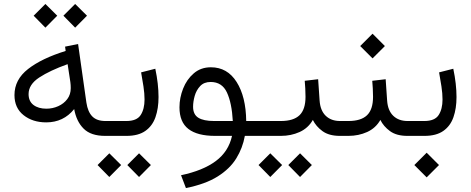

<svg xmlns="http://www.w3.org/2000/svg" viewBox="-20 -678 2350 958"><path d="M355 -658.2 414.1 -599.6 355 -540 296.4 -599.6ZM206.5 -658.2 265.6 -599.6 206.5 -540 147.9 -599.6ZM504.4 0Q433.6 0 397.5 -35.9Q361.3 -71.8 350.1 -133.8Q296.9 -67.4 210.4 -67.4Q143.1 -67.4 97.7 -103.3Q52.2 -139.2 52.2 -203.6Q52.2 -280.8 120.1 -333.7Q188 -386.7 307.6 -423.8L304.7 -445.3L369.6 -458.5L411.1 -166Q418 -120.1 440.4 -97.2Q462.9 -74.2 505.9 -74.2H524.9V0ZM333 -238.3Q333 -254.4 331.1 -268.1L317.4 -357.9Q229 -326.2 175.8 -291.3Q122.6 -256.3 122.6 -208.5Q122.6 -172.9 147 -154.3Q171.4 -135.7 211.4 -135.7Q242.7 -135.7 270.5 -148.2Q298.3 -160.6 315.7 -183.6Q333 -206.5 333 -238.3Z M504.4 -74.2H610.4Q662.6 -74.2 681.9 -104Q701.2 -133.8 701.2 -181.6Q701.2 -211.4 695.8 -246.8Q690.4 -282.2 684.1 -316.9L754.9 -335Q771 -258.8 771 -193.8Q771 -136.7 755.6 -93Q740.2 -49.3 705.1 -24.7Q669.9 0 611.3 0H504.4ZM673.8 86.9 732.9 145.5 673.8 205.1 615.2 145.5ZM525.4 86.9 584.5 145.5 525.4 205.1 466.8 145.5Z M1032.2 -342.3Q1114.3 -342.3 1160.6 -269Q1207 -195.8 1208.5 -74.2H1274.4V0H1201.7Q1190.9 60.5 1158.9 112.3Q1127 164.1 1066.2 202.4Q1005.4 240.7 907.7 260.3L883.3 196.3Q992.7 173.3 1056.6 125.7Q1120.6 78.1 1137.7 0H1053.2Q964.8 0 920.2 -34.4Q875.5 -68.8 875.5 -142.6Q875.5 -189.9 893.6 -235.8Q911.6 -281.7 946.8 -312Q981.9 -342.3 1032.2 -342.3ZM1048.3 -74.2H1141.6Q1136.7 -164.1 1112.3 -216.6Q1087.9 -269 1031.2 -269Q998 -269 978.8 -248.5Q959.5 -228 951.4 -199.2Q943.4 -170.4 943.4 -145.5Q943.4 -106.9 969.5 -90.6Q995.6 -74.2 1048.3 -74.2Z M1254.4 -74.2H1381.3Q1444.3 -74.2 1474.4 -103Q1504.4 -131.8 1504.4 -194.8Q1504.4 -216.8 1503.2 -236.6Q1502 -256.3 1500.5 -274.9L1567.4 -282.7L1574.7 -176.3Q1578.1 -126.5 1605.2 -100.3Q1632.3 -74.2 1676.8 -74.2H1691.4V0H1675.8Q1621.6 0 1589.1 -23.7Q1556.6 -47.4 1541 -79.6Q1517.6 -38.6 1474.9 -19.3Q1432.1 0 1381.3 0H1254.4ZM1477.1 86.9 1536.1 145.5 1477.1 205.1 1418.5 145.5ZM1328.6 86.9 1387.7 145.5 1328.6 205.1 1270 145.5Z M1837.4 -274.9 1904.3 -282.7 1911.6 -176.3Q1915 -126.5 1942.1 -100.3Q1969.2 -74.2 2013.7 -74.2H2028.3V0H2012.7Q1958.5 0 1926 -23.7Q1893.6 -47.4 1877.9 -79.6Q1854.5 -38.6 1811.8 -19.3Q1769 0 1718.3 0H1671.9V-74.2H1718.3Q1781.2 -74.2 1811.3 -103Q1841.3 -131.8 1841.3 -194.8Q1841.3 -216.8 1840.1 -236.6Q1838.9 -256.3 1837.4 -274.9ZM1838.9 -509.8 1900.4 -448.2 1838.9 -386.7 1777.3 -448.2Z M2008.3 -74.2H2097.2Q2149.4 -74.2 2168.7 -104Q2188 -133.8 2188 -181.6Q2188 -211.4 2182.6 -246.8Q2177.2 -282.2 2170.9 -316.9L2241.7 -335Q2257.8 -258.8 2257.8 -193.8Q2257.8 -136.7 2242.4 -93Q2227.1 -49.3 2191.9 -24.7Q2156.7 0 2098.1 0H2008.3ZM2108.9 84 2170.4 145.5 2108.9 207 2047.4 145.5Z"/></svg>

Font: Vazirmatn UI FD Light
Style: Regular
Weight: 300
Designer: Saber Rastikerdar
Foundry: Saber Rastikerdar
Version: Version 33.003